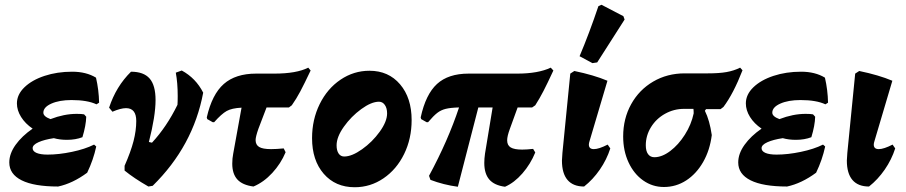

<svg xmlns="http://www.w3.org/2000/svg" viewBox="-20 -774 3805 806"><path d="M162 -301Q162 -285 192 -274Q249 -296 302 -296Q323 -296 333 -294L342 -284Q341 -247 326 -198Q297 -187 261 -187Q231 -187 206 -194Q166 -188 141.5 -177Q117 -166 117 -152Q117 -139 133.5 -132Q150 -125 180 -125Q227 -125 282 -136.5Q337 -148 375 -167L384 -159Q372 -103 346 -49Q285 -4 224 9Q123 9 71 -17Q19 -43 19 -92Q19 -129 45.5 -166Q72 -203 117 -234Q86 -255 68.5 -283Q51 -311 51 -340Q51 -377 82.5 -407.5Q114 -438 167 -455.5Q220 -473 283 -473Q342 -473 383 -448Q395 -396 396 -343L385 -336Q347 -354 280 -354Q229 -354 195.5 -339Q162 -324 162 -301Z M833 -385Q791 -161 621 6L603 9Q542 -26 503 -58V-78Q529 -137 540.5 -181.5Q552 -226 552 -266Q552 -320 509 -320Q487 -320 452 -305L438 -322Q467 -411 530 -473Q583 -473 608 -444.5Q633 -416 633 -354Q633 -287 605 -178L618 -175Q680 -242 725 -334Q726 -346 726 -371Q726 -426 718 -469L743 -478Q802 -446 833 -385Z M1284 -478Q1257 -421 1240.5 -390Q1224 -359 1205 -332L1193 -323H1099L1065 -234Q1053 -200 1053 -186Q1053 -166 1068 -157Q1083 -148 1118 -148Q1140 -148 1171 -151L1179 -135Q1159 -87 1123 -48Q1087 -9 1044 9Q998 3 976.5 -20.5Q955 -44 955 -87Q955 -109 959 -129L994 -322Q953 -320 931.5 -308Q910 -296 879 -261H873L850 -274L848 -281Q870 -378 919.5 -421.5Q969 -465 1055 -465H1131Q1225 -465 1274 -490Z M1290 -194Q1290 -272 1322 -337Q1354 -402 1409.5 -439.5Q1465 -477 1531 -477Q1611 -477 1659.5 -420Q1708 -363 1708 -270Q1708 -192 1676.5 -127.5Q1645 -63 1590 -25.5Q1535 12 1469 12Q1388 12 1339 -44.5Q1290 -101 1290 -194ZM1605 -298Q1605 -320 1595.5 -333.5Q1586 -347 1571 -347Q1539 -347 1496.5 -316Q1454 -285 1423.5 -242Q1393 -199 1393 -164Q1393 -142 1401.5 -129.5Q1410 -117 1425 -117Q1457 -117 1500 -147.5Q1543 -178 1574 -221Q1605 -264 1605 -298Z M2120 -232Q2109 -202 2109 -185Q2109 -164 2124 -155Q2139 -146 2172 -146Q2191 -146 2218 -149L2227 -134Q2207 -85 2173 -46Q2139 -7 2100 10Q2055 4 2034 -20.5Q2013 -45 2013 -90Q2013 -108 2016 -129L2048 -323H1988L1902 10Q1842 2 1787 -19L1781 -36Q1861 -184 1907 -323Q1871 -322 1851 -317Q1831 -312 1815.5 -300Q1800 -288 1777 -261H1771L1748 -274L1746 -281Q1767 -378 1814.5 -421.5Q1862 -465 1947 -465H2151Q2239 -465 2292 -490L2303 -478Q2278 -424 2261.5 -392Q2245 -360 2227 -332L2214 -323H2153Z M2339 -100Q2339 -110 2341 -132L2374 -465L2391 -476Q2473 -459 2530 -435L2455 -182Q2452 -173 2452 -167Q2452 -148 2473 -148Q2494 -148 2531 -167L2542 -151Q2527 -104 2498 -62Q2469 -20 2432 9Q2386 9 2362.5 -18.5Q2339 -46 2339 -100ZM2487 -512 2467 -509 2413 -538Q2454 -635 2492 -748L2505 -754L2597 -706L2602 -692Z M3097 -479Q3059 -381 3017 -325L3005 -316H2944L2939 -309Q2959 -269 2968 -207Q2960 -143 2931.5 -93.5Q2903 -44 2860.5 -16.5Q2818 11 2767 11Q2719 11 2680 -16.5Q2641 -44 2618.5 -92.5Q2596 -141 2596 -201Q2596 -276 2629.5 -336.5Q2663 -397 2722 -431.5Q2781 -466 2854 -466H2951Q2999 -466 3030 -471.5Q3061 -477 3087 -490ZM2891 -317H2851Q2809 -317 2772 -296.5Q2735 -276 2713 -240.5Q2691 -205 2691 -164Q2691 -140 2700.5 -127Q2710 -114 2727 -114Q2759 -114 2793.5 -140Q2828 -166 2855 -208.5Q2882 -251 2892 -298Q2892 -310 2891 -317Z M3222 -301Q3222 -285 3252 -274Q3309 -296 3362 -296Q3383 -296 3393 -294L3402 -284Q3401 -247 3386 -198Q3357 -187 3321 -187Q3291 -187 3266 -194Q3226 -188 3201.5 -177Q3177 -166 3177 -152Q3177 -139 3193.5 -132Q3210 -125 3240 -125Q3287 -125 3342 -136.5Q3397 -148 3435 -167L3444 -159Q3432 -103 3406 -49Q3345 -4 3284 9Q3183 9 3131 -17Q3079 -43 3079 -92Q3079 -129 3105.5 -166Q3132 -203 3177 -234Q3146 -255 3128.5 -283Q3111 -311 3111 -340Q3111 -377 3142.5 -407.5Q3174 -438 3227 -455.5Q3280 -473 3343 -473Q3402 -473 3443 -448Q3455 -396 3456 -343L3445 -336Q3407 -354 3340 -354Q3289 -354 3255.5 -339Q3222 -324 3222 -301Z M3535 -100Q3535 -110 3537 -132L3570 -465L3587 -476Q3669 -459 3726 -435L3651 -182Q3648 -173 3648 -167Q3648 -148 3669 -148Q3690 -148 3727 -167L3738 -151Q3723 -104 3694 -62Q3665 -20 3628 9Q3582 9 3558.5 -18.5Q3535 -46 3535 -100Z"/></svg>

Font: Alegreya ExtraBold
Style: Italic
Weight: 800
Italic angle: -7°
Designer: Juan Pablo del Peral
Foundry: Huerta Tipografica
Version: Version 2.007; ttfautohint (v1.6)